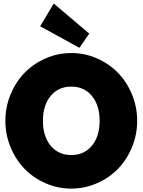

<svg xmlns="http://www.w3.org/2000/svg" viewBox="-20 -1068 818 1102"><path d="M536.4 -16.1Q466.4 14.5 389.1 14.5Q311.8 14.5 241.8 -16.1Q171.8 -46.8 121.1 -98.9Q70.5 -150.9 40.7 -223Q10.9 -295 10.9 -374.5Q10.9 -454.1 40.7 -526.1Q70.5 -598.2 121.1 -650.2Q171.8 -702.3 241.8 -733Q311.8 -763.6 389.1 -763.6Q466.4 -763.6 536.4 -733Q606.4 -702.3 657 -650.2Q707.7 -598.2 737.5 -526.1Q767.3 -454.1 767.3 -374.5Q767.3 -295 737.5 -223Q707.7 -150.9 657 -98.9Q606.4 -46.8 536.4 -16.1ZM507.5 -517.3Q463.2 -570.9 389.1 -570.9Q315 -570.9 270.7 -517.3Q226.4 -463.6 226.4 -374.5Q226.4 -285.5 270.7 -231.8Q315 -178.2 389.1 -178.2Q463.2 -178.2 507.5 -231.8Q551.8 -285.5 551.8 -374.5Q551.8 -463.6 507.5 -517.3ZM435.5 -793.6 210.5 -917.3 288.6 -1047.7 492.3 -875Z"/></svg>

Font: Spartan MB Black
Style: Regular
Weight: 900
Designer: Matt Bailey, Mirko Velimirovic
Foundry: Matt Bailey
Version: Version 1.005